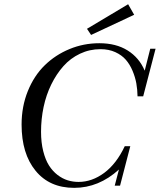

<svg xmlns="http://www.w3.org/2000/svg" viewBox="-20 -883 762 916"><path d="M414.6 -716.3 395 -745.6 591.3 -862.8 620.1 -812.5ZM334 13.2Q216.3 13.2 149.7 -68.4Q83 -149.9 83 -288.6Q83 -375 112.8 -448.5Q142.6 -522 193.4 -571.5Q244.1 -621.1 311.5 -648.9Q378.9 -676.8 454.1 -676.8Q533.7 -676.8 588.9 -642.3Q644 -607.9 670.4 -545.9L696.8 -650.4H722.2L663.1 -423.3H636.2Q635.7 -455.6 630.4 -485.4Q625 -515.1 612.3 -545.4Q599.6 -575.7 580.3 -597.9Q561 -620.1 530 -634.3Q499 -648.4 459.5 -648.4Q407.2 -648.4 361.6 -626.7Q315.9 -605 282.5 -567.4Q249 -529.8 224.6 -480Q200.2 -430.2 188 -372.6Q175.8 -314.9 175.8 -254.4Q175.8 -203.1 186.3 -161.6Q196.8 -120.1 213.9 -93.3Q231 -66.4 254.6 -48.3Q278.3 -30.3 303.2 -22.7Q328.1 -15.1 355 -15.1Q418.9 -15.1 477.3 -58.3Q535.6 -101.6 575.2 -185.5H601.6L552.7 2.9H527.3L547.4 -74.2Q451.2 13.2 334 13.2Z"/></svg>

Font: Elstob 18pt
Style: Italic
Weight: 400
Italic angle: -20°
Designer: Peter S. Baker
Version: Version 1.015